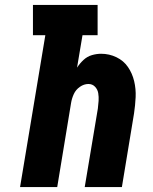

<svg xmlns="http://www.w3.org/2000/svg" viewBox="-20 -755 616 775"><path d="M61 0H211L267 -340Q270 -358 278 -375.5Q286 -393 302.5 -404.5Q319 -416 337 -416Q353 -416 363.5 -405Q374 -394 376.5 -379Q379 -364 378 -348Q377 -332 375 -317L322 0H472L521 -297Q526 -330 527.5 -363Q529 -396 521.5 -427.5Q514 -459 496.5 -484.5Q479 -510 450 -524Q421 -538 388 -538Q370 -538 351 -532.5Q332 -527 317 -513Q302 -499 291 -482L313 -613H374V-735H113V-613H163Z"/></svg>

Font: Iosevka Sparkle Heavy
Style: Italic
Weight: 900
Italic angle: -9°
Designer: Belleve Invis
Foundry: Belleve Invis
Version: Version 4.5.0; ttfautohint (v1.8.3)